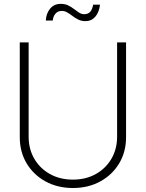

<svg xmlns="http://www.w3.org/2000/svg" viewBox="-20 -942 738 972"><path d="M349.1 9.8Q271 9.8 210.2 -23.7Q149.4 -57.1 114.7 -115.2Q80.1 -173.3 80.1 -247.6V-727.5H125V-250Q125 -187.5 153.6 -138.4Q182.1 -89.4 232.7 -61Q283.2 -32.7 349.1 -32.7Q415 -32.7 465.3 -61Q515.6 -89.4 544.2 -138.4Q572.8 -187.5 572.8 -250V-727.5H618.2V-247.6Q618.2 -173.3 583.5 -115.2Q548.8 -57.1 488 -23.7Q427.2 9.8 349.1 9.8ZM412.1 -835Q392.6 -835 376.7 -842.8Q360.8 -850.6 347.4 -860.8Q334 -871.1 320.8 -878.9Q307.6 -886.7 293 -886.7Q272.9 -886.7 261 -873Q249 -859.4 247.1 -837.9H211.9Q213.9 -874.5 233.9 -898.4Q253.9 -922.4 287.6 -922.4Q309.6 -922.4 325.4 -914.6Q341.3 -906.7 354.5 -896.5Q367.7 -886.2 380.1 -878.2Q392.6 -870.1 406.7 -870.1Q424.8 -870.1 435.8 -881.3Q446.8 -892.6 451.7 -918.5H486.3Q481.9 -879.9 462.4 -857.4Q442.9 -835 412.1 -835Z"/></svg>

Font: Inter 24pt ExtraLight
Style: Regular
Weight: 250
Designer: Rasmus Andersson
Foundry: rsms
Version: Version 4.001;git-66647c0bb